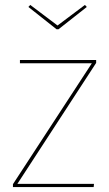

<svg xmlns="http://www.w3.org/2000/svg" viewBox="-20 -763 445 783"><path d="M326.4 -742.9 214.6 -659 103.4 -742.9 95.8 -734.6 210.6 -643.7H218.6L334 -734.6ZM372.1 -518.3H61.3V-505.1H354.6L32.8 -11.9V0H362L363.3 -13.1H50.8L372.1 -506.4Z"/></svg>

Font: Fira Sans Hair
Style: Regular
Weight: 100
Designer: bBox Type GmbH & Carrois Corporate GbR & Edenspiekermann AG
Foundry: bBox Type GmbH & Carrois Corporate GbR & Edenspiekermann AG
Version: Version 4.300;PS 004.300;hotconv 1.0.88;makeotf.lib2.5.64775